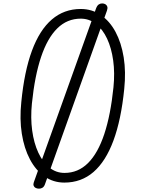

<svg xmlns="http://www.w3.org/2000/svg" viewBox="-20 -1057 823 1122"><path d="M356 10Q291.5 10 240.2 -25.8Q189 -61.5 155 -125.8Q121 -190 107.5 -275.5Q94 -361 104.5 -460.5Q122 -640 166.8 -761Q211.5 -882 283 -943.2Q354.5 -1004.5 452 -1004.5Q517.5 -1004.5 569.2 -969.2Q621 -934 655 -870.8Q689 -807.5 702.8 -722.2Q716.5 -637 706 -537Q688 -357.5 643 -235.8Q598 -114 526.5 -52Q455 10 356 10ZM166.5 -452.5Q158 -368 168 -294.5Q178 -221 203.8 -165.2Q229.5 -109.5 268.5 -78Q307.5 -46.5 357 -46.5Q436.5 -46.5 494.5 -104.2Q552.5 -162 589.5 -273.8Q626.5 -385.5 643 -546.5Q651.5 -630.5 641.5 -703.2Q631.5 -776 605.8 -831Q580 -886 540.8 -917Q501.5 -948 452 -948Q372.5 -948 314.8 -891.2Q257 -834.5 220 -724Q183 -613.5 166.5 -452.5ZM208 45.5Q197 45.5 188.5 41.2Q180 37 176.8 28.5Q173.5 20 177.5 8.5L541 -1007Q547.5 -1024.5 556.8 -1030.8Q566 -1037 577 -1037Q587.5 -1037 595.8 -1032.2Q604 -1027.5 607 -1018.2Q610 -1009 605 -995L242.5 20.5Q237.5 34 228.5 39.8Q219.5 45.5 208 45.5Z"/></svg>

Font: Edu SA Hand Cursive
Style: Regular
Weight: 400
Designer: Tina and Corey Anderson, Eben Sorkin, Mirko Velimirovic
Foundry: Google for Education
Version: Version 2.000